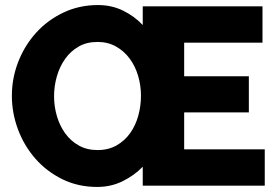

<svg xmlns="http://www.w3.org/2000/svg" viewBox="-20 -735 1100 760"><path d="M1028 -144V0H545V-75Q511 -40 465 -17.5Q419 5 365 5Q289 5 227 -25.5Q165 -56 120.5 -106.5Q76 -157 51.5 -222Q27 -287 27 -356Q27 -426 52.5 -491Q78 -556 123.5 -606Q169 -656 231.5 -685.5Q294 -715 368 -715Q422 -715 467 -693Q512 -671 545 -636V-710H1019V-566H709V-433H965V-290H709V-144ZM366 -141Q409 -141 441.5 -159.5Q474 -178 495.5 -208.5Q517 -239 527.5 -277.5Q538 -316 538 -356Q538 -397 526.5 -435.5Q515 -474 493 -503.5Q471 -533 439 -551Q407 -569 366 -569Q323 -569 291 -550.5Q259 -532 237.5 -501.5Q216 -471 205 -432.5Q194 -394 194 -354Q194 -313 205.5 -274.5Q217 -236 238.5 -206.5Q260 -177 292 -159Q324 -141 366 -141Z"/></svg>

Font: Oxford Sans
Style: Regular
Weight: 800
Designer: Matt McInerney, Pablo Impallari, Rodrigo Fuenzalida
Foundry: Matt McInerney, Pablo Impallari, Rodrigo Fuenzalida
Version: Version 3.000g; ttfautohint (v1.5) -l 8 -r 28 -G 28 -x 14 -D